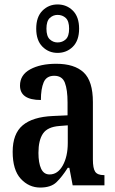

<svg xmlns="http://www.w3.org/2000/svg" viewBox="-20 -834 518 864"><path d="M161 10Q110 10 73.5 -29.5Q37 -69 37 -151Q37 -232 82 -270Q127 -308 218 -312L284 -315V-373Q284 -430 272 -461.5Q260 -493 224 -493Q189 -493 176.5 -463.5Q164 -434 164 -384Q70 -384 70 -449Q70 -497 116 -522Q162 -547 233 -547Q315 -547 356.5 -508Q398 -469 398 -375V-117Q398 -76 408.5 -61Q419 -46 447 -46H450V0H307L292 -79H285Q259 -38 234 -14Q209 10 161 10ZM203 -49Q240 -49 262.5 -89.5Q285 -130 285 -191V-270L247 -267Q194 -263 173.5 -233Q153 -203 153 -146Q153 -101 165 -75Q177 -49 203 -49ZM239 -596Q199 -596 171 -624Q143 -652 143 -705Q143 -758 171 -786Q199 -814 239 -814Q280 -814 308 -786Q336 -758 336 -705Q336 -652 308 -624Q280 -596 239 -596ZM239 -643Q261 -643 276 -657Q291 -671 291 -705Q291 -739 276 -753Q261 -767 239 -767Q219 -767 204 -753Q189 -739 189 -705Q189 -671 204 -657Q219 -643 239 -643Z"/></svg>

Font: Noto Serif Tamil ExtraCondensed SemiBold
Style: Italic
Weight: 600
Width: 2
Italic angle: -12°
Designer: Indian Type Foundry, Tom Grace, and the Monotype Design Team
Foundry: Monotype Imaging Inc.
Version: Version 2.003; ttfautohint (v1.8.4.7-5d5b)